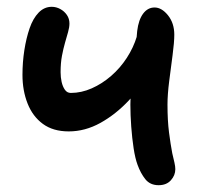

<svg xmlns="http://www.w3.org/2000/svg" viewBox="-20 -531 591 564"><path d="M182 -145Q136 -145 106 -167Q76 -189 61 -227Q46 -265 46 -311Q46 -348 51.5 -383.5Q57 -419 67 -448Q77 -477 93.5 -494Q110 -511 132 -511Q145 -511 157 -504.5Q169 -498 176.5 -487Q184 -476 184 -462Q184 -451 180 -437Q176 -423 171 -405.5Q166 -388 162 -367Q158 -346 158 -319Q158 -304 161 -290.5Q164 -277 170.5 -267.5Q177 -258 188 -258Q219 -258 249.5 -271.5Q280 -285 306.5 -308Q333 -331 352.5 -361Q372 -391 382 -424L425 -325Q397 -277 358.5 -236Q320 -195 275 -170Q230 -145 182 -145ZM446 13Q421 13 407 -4.5Q393 -22 384 -47Q377 -66 372.5 -95.5Q368 -125 365.5 -159Q363 -193 363 -224Q363 -247 365.5 -277.5Q368 -308 371.5 -339Q375 -370 378.5 -397Q382 -424 383 -440Q387 -473 400.5 -491Q414 -509 434 -509Q455 -509 473.5 -486Q492 -463 492 -429Q492 -407 487 -369.5Q482 -332 477 -292.5Q472 -253 472 -224Q472 -177 476.5 -142Q481 -107 486 -81Q490 -64 492.5 -53Q495 -42 495 -34Q495 -16 482 -1.5Q469 13 446 13Z"/></svg>

Font: Shantell Sans Medium
Style: Regular
Weight: 500
Designer: Stephen Nixon, Anya Danilova, Shantell Martin
Foundry: Arrow Type
Version: Version 1.011;[c5ecc13dd]